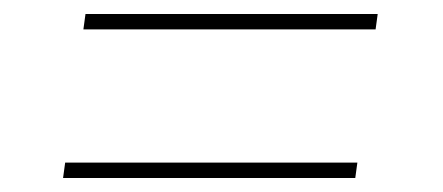

<svg xmlns="http://www.w3.org/2000/svg" viewBox="-20 -427 632 274"><path d="M516 -385H99L102 -407H519ZM487 -173H70L73 -195H490Z"/></svg>

Font: Exo 2.0 Thin
Style: Italic
Weight: 250
Italic angle: -8°
Designer: Natanael Gama
Version: Version 1.001;PS 001.001;hotconv 1.0.70;makeotf.lib2.5.58329